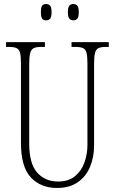

<svg xmlns="http://www.w3.org/2000/svg" viewBox="-20 -923 571 953"><path d="M263 10Q182 10 133 -42.5Q84 -95 84 -214V-608Q84 -644 79.5 -661Q75 -678 62.5 -684Q50 -690 26 -690H10V-714H203V-690H183Q160 -690 147.5 -684Q135 -678 130 -660Q125 -642 125 -605V-210Q125 -111 164.5 -66.5Q204 -22 268 -22Q321 -22 353 -49Q385 -76 399.5 -117.5Q414 -159 414 -203V-607Q414 -643 409.5 -660.5Q405 -678 392.5 -684Q380 -690 356 -690H335V-714H520V-690H504Q481 -690 468.5 -684Q456 -678 451.5 -660Q447 -642 447 -606V-201Q447 -143 427 -95Q407 -47 366 -18.5Q325 10 263 10ZM344 -822Q331 -822 324 -830.5Q317 -839 317 -862Q317 -886 324 -894.5Q331 -903 344 -903Q357 -903 364 -894.5Q371 -886 371 -862Q371 -839 364 -830.5Q357 -822 344 -822ZM209 -822Q195 -822 189 -830.5Q183 -839 183 -862Q183 -886 189 -894.5Q195 -903 209 -903Q222 -903 229 -894.5Q236 -886 236 -862Q236 -839 229 -830.5Q222 -822 209 -822Z"/></svg>

Font: Noto Serif Tamil ExtraCondensed ExtraLight
Style: Italic
Weight: 200
Width: 2
Italic angle: -12°
Designer: Indian Type Foundry, Tom Grace, and the Monotype Design Team
Foundry: Monotype Imaging Inc.
Version: Version 2.003; ttfautohint (v1.8.4.7-5d5b)